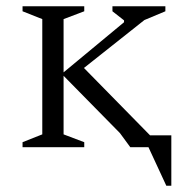

<svg xmlns="http://www.w3.org/2000/svg" viewBox="-20 -470 577 613"><path d="M396 0 363 -45 183 -228V-41L249 -16V0H52V-16L115 -41V-409L52 -434V-450H249V-434L183 -409V-239L376 -399V-405L339 -434V-450H508V-434L441 -406L248 -253L459 -38H527V123H511L454 0Z"/></svg>

Font: Spectral Light
Style: Regular
Weight: 300
Designer: Jean-Baptiste Levee
Foundry: Production Type
Version: Version 2.001